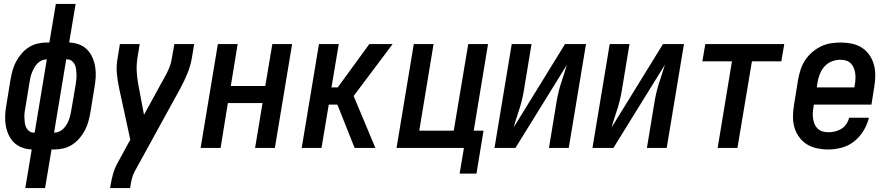

<svg xmlns="http://www.w3.org/2000/svg" viewBox="-20 -755 4540 980"><path d="M109 205 142 8Q116 7 92 -2Q68 -11 50.5 -28.5Q33 -46 23 -69Q13 -92 9 -117Q5 -142 6.5 -168.5Q8 -195 13 -222L34 -351Q38 -374 44.5 -397Q51 -420 62.5 -441.5Q74 -463 90.5 -482Q107 -501 127.5 -514Q148 -527 171.5 -532.5Q195 -538 218 -538H232L265 -735H366L333 -538Q360 -537 384 -528Q408 -519 425 -501.5Q442 -484 452 -461Q462 -438 466 -413Q470 -388 468.5 -361.5Q467 -335 462 -308L441 -179Q437 -156 430.5 -133Q424 -110 412.5 -88.5Q401 -67 384.5 -48Q368 -29 347.5 -16Q327 -3 303.5 2.5Q280 8 257 8H243L210 205ZM153 -78H157L219 -452H218Q205 -452 193 -446.5Q181 -441 171.5 -431.5Q162 -422 155.5 -410.5Q149 -399 144 -387Q139 -375 136 -362.5Q133 -350 131 -337L110 -208Q107 -194 105.5 -181Q104 -168 104.5 -154.5Q105 -141 106.5 -128.5Q108 -116 113.5 -104.5Q119 -93 129 -85.5Q139 -78 153 -78ZM256 -78H257Q270 -78 282.5 -83.5Q295 -89 304 -98.5Q313 -108 320 -119.5Q327 -131 331.5 -143Q336 -155 339 -167.5Q342 -180 344 -193L366 -322Q368 -336 369.5 -349Q371 -362 370.5 -375.5Q370 -389 368.5 -401.5Q367 -414 361.5 -425.5Q356 -437 346 -444.5Q336 -452 323 -452H318Z M542 205 543 198Q548 167 556 136.5Q564 106 580 77L645 -42L588 -305Q580 -342 576.5 -380Q573 -418 580 -457L592 -530H693L681 -457Q676 -422 678 -388.5Q680 -355 686 -323L715 -169L813 -348Q814 -349 815 -350.5Q816 -352 817 -354V-355Q831 -379 842 -404.5Q853 -430 857 -457L870 -530H971L959 -457Q952 -418 936.5 -380Q921 -342 901 -305L668 119Q658 138 653 158Q648 178 645 198L644 205Z M1004 0 1092 -530H1193L1158 -316H1334L1370 -530H1471L1383 0H1282L1320 -229H1143L1106 0Z M1520 0 1608 -530H1709L1672 -309H1704L1865 -530H1984L1785 -265L1896 0H1790L1726 -161L1702 -221H1658L1621 0Z M2326 131 2348 0H2004L2092 -530H2193L2120 -88H2296L2370 -530H2471L2398 -88H2448L2412 131Z M2504 0 2592 -530H2693L2658 -318Q2654 -291 2648.5 -264.5Q2643 -238 2635 -211Q2627 -184 2618 -158Q2609 -132 2602 -105L2864 -530H2971L2883 0H2782L2817 -212Q2821 -239 2826.5 -265.5Q2832 -292 2840 -319Q2848 -346 2857 -372Q2866 -398 2874 -425L2611 0Z M3004 0 3092 -530H3193L3158 -318Q3154 -291 3148.5 -264.5Q3143 -238 3135 -211Q3127 -184 3118 -158Q3109 -132 3102 -105L3364 -530H3471L3383 0H3282L3317 -212Q3321 -239 3326.5 -265.5Q3332 -292 3340 -319Q3348 -346 3357 -372Q3366 -398 3374 -425L3111 0Z M3643 0 3716 -442H3565L3580 -530H3983L3968 -442H3818L3744 0Z M4208 8Q4179 8 4150.5 2Q4122 -4 4098.5 -18.5Q4075 -33 4058.5 -56Q4042 -79 4034.5 -106Q4027 -133 4027.5 -162.5Q4028 -192 4033 -221L4054 -351Q4059 -377 4067 -401.5Q4075 -426 4090 -448.5Q4105 -471 4126 -489Q4147 -507 4171 -518.5Q4195 -530 4220.5 -534Q4246 -538 4271 -538Q4300 -538 4328.5 -532Q4357 -526 4380 -511Q4403 -496 4418.5 -473Q4434 -450 4441 -423Q4448 -396 4447.5 -367Q4447 -338 4442 -309L4428 -221H4134L4132 -207Q4129 -192 4128.5 -177Q4128 -162 4130.5 -147.5Q4133 -133 4138.5 -120Q4144 -107 4154.5 -97.5Q4165 -88 4179 -84Q4193 -80 4208 -80Q4225 -80 4242 -84Q4259 -88 4274.5 -97.5Q4290 -107 4300 -122Q4310 -137 4314 -154H4415Q4407 -120 4388 -88.5Q4369 -57 4340.5 -34Q4312 -11 4277 -1.5Q4242 8 4208 8ZM4149 -309H4341L4343 -323Q4346 -338 4346.5 -353Q4347 -368 4345 -382Q4343 -396 4337.5 -409Q4332 -422 4322 -432Q4312 -442 4298 -446Q4284 -450 4269 -450Q4248 -450 4226.5 -442Q4205 -434 4189.5 -417Q4174 -400 4165.5 -379Q4157 -358 4153 -337Z"/></svg>

Font: Iosevka Curly Semibold Oblique
Style: Regular
Weight: 600
Italic angle: -9°
Monospace: yes
Designer: Belleve Invis
Foundry: Belleve Invis
Version: Version 11.1.0; ttfautohint (v1.8.3)